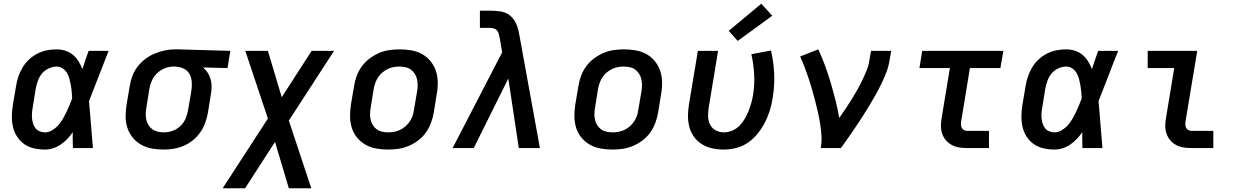

<svg xmlns="http://www.w3.org/2000/svg" viewBox="-20 -792 6640 1027"><path d="M221 8Q191 8 162 1.5Q133 -5 110 -21Q87 -37 71.5 -61Q56 -85 49.5 -113Q43 -141 43.5 -171.5Q44 -202 49 -232L66 -332Q70 -358 78.5 -383Q87 -408 101 -431.5Q115 -455 135.5 -474Q156 -493 180.5 -505.5Q205 -518 231.5 -523Q258 -528 283 -528Q308 -528 330.5 -520.5Q353 -513 370.5 -498.5Q388 -484 400 -464Q412 -444 421 -423Q429 -447 437 -471.5Q445 -496 454 -520H561Q534 -453 508.5 -385.5Q483 -318 456 -251Q462 -189 466.5 -126Q471 -63 477 0H370Q369 -21 369 -42.5Q369 -64 369 -85Q356 -66 340 -49Q324 -32 305 -19Q286 -6 264 1Q242 8 221 8ZM221 -84Q240 -84 258.5 -95Q277 -106 291 -121.5Q305 -137 315.5 -155Q326 -173 335 -191.5Q344 -210 351.5 -228.5Q359 -247 366 -266Q365 -283 363.5 -301Q362 -319 359 -336Q356 -353 351.5 -370Q347 -387 338.5 -401.5Q330 -416 315.5 -426Q301 -436 283 -436Q262 -436 240.5 -426Q219 -416 204.5 -398.5Q190 -381 182.5 -359.5Q175 -338 171 -317L155 -217Q152 -202 151 -187Q150 -172 151.5 -157.5Q153 -143 157.5 -129.5Q162 -116 170.5 -105.5Q179 -95 192.5 -89.5Q206 -84 221 -84Z M855 8Q823 8 792 2.5Q761 -3 735 -18Q709 -33 690 -56Q671 -79 661.5 -107.5Q652 -136 652 -168Q652 -200 657 -232L674 -332Q678 -359 688 -385.5Q698 -412 715.5 -435Q733 -458 756.5 -476Q780 -494 806.5 -505Q833 -516 860.5 -522Q888 -528 914 -528Q919 -528 923 -528Q927 -528 931 -528L1212 -520L1197 -428L1066 -431Q1081 -419 1091 -403Q1101 -387 1106.5 -368Q1112 -349 1112 -329Q1112 -309 1108 -288L1092 -188Q1087 -161 1077.5 -134.5Q1068 -108 1051.5 -84.5Q1035 -61 1012.5 -42.5Q990 -24 963.5 -12.5Q937 -1 909.5 3.5Q882 8 856 8ZM856 -84Q879 -84 902.5 -92Q926 -100 944.5 -117.5Q963 -135 972.5 -157.5Q982 -180 986 -203L1003 -303Q1007 -326 1006 -349.5Q1005 -373 995.5 -392.5Q986 -412 966.5 -423Q947 -434 924 -435L916 -436Q914 -436 912 -436Q910 -436 908 -436Q885 -436 862 -427Q839 -418 821 -401Q803 -384 793 -362Q783 -340 779 -317L763 -217Q760 -200 759.5 -183.5Q759 -167 762.5 -151.5Q766 -136 774 -123Q782 -110 794.5 -101Q807 -92 823 -88Q839 -84 856 -84Q856 -84 856 -84Q856 -84 856 -84Z M1171 215 1413 -158 1292 -520H1413L1487 -272L1647 -520H1767L1525 -147L1645 215H1525L1451 -33L1291 215Z M2056 8Q2024 8 1993 2.5Q1962 -3 1936 -17.5Q1910 -32 1890.5 -55.5Q1871 -79 1862 -107.5Q1853 -136 1852.5 -168Q1852 -200 1857 -232L1874 -332Q1878 -359 1888 -386Q1898 -413 1915.5 -437Q1933 -461 1957 -479Q1981 -497 2007.5 -508.5Q2034 -520 2062 -524Q2090 -528 2117 -528Q2150 -528 2181 -522.5Q2212 -517 2238 -502.5Q2264 -488 2283 -464.5Q2302 -441 2311.5 -412.5Q2321 -384 2321.5 -352Q2322 -320 2316 -288L2300 -188Q2295 -161 2285 -134Q2275 -107 2258 -83Q2241 -59 2217 -41Q2193 -23 2166 -11.5Q2139 0 2111 4Q2083 8 2056 8ZM2057 -84Q2073 -84 2089 -87Q2105 -90 2120.5 -97.5Q2136 -105 2149 -116.5Q2162 -128 2171.5 -142Q2181 -156 2186.5 -171.5Q2192 -187 2194 -203L2211 -303Q2214 -320 2214 -336.5Q2214 -353 2210.5 -368.5Q2207 -384 2198.5 -397.5Q2190 -411 2177.5 -420Q2165 -429 2149 -432.5Q2133 -436 2116 -436Q2101 -436 2084.5 -433Q2068 -430 2053 -422.5Q2038 -415 2024.5 -403.5Q2011 -392 2002 -378Q1993 -364 1987.5 -348.5Q1982 -333 1979 -317L1963 -217Q1960 -200 1959.5 -183.5Q1959 -167 1962.5 -151.5Q1966 -136 1974.5 -122.5Q1983 -109 1995.5 -100Q2008 -91 2024 -87.5Q2040 -84 2057 -84Z M2401 0 2666 -512 2653 -589Q2651 -600 2648 -610.5Q2645 -621 2638.5 -629Q2632 -637 2621 -640Q2610 -643 2599 -643H2547V-735H2599Q2626 -735 2653 -731.5Q2680 -728 2701 -714Q2722 -700 2734.5 -677.5Q2747 -655 2753 -630Q2754 -624 2755.5 -617.5Q2757 -611 2758 -605L2868 0H2755L2699 -372L2514 0Z M3256 8Q3224 8 3193 2.5Q3162 -3 3136 -17.5Q3110 -32 3090.5 -55.5Q3071 -79 3062 -107.5Q3053 -136 3052.5 -168Q3052 -200 3057 -232L3074 -332Q3078 -359 3088 -386Q3098 -413 3115.5 -437Q3133 -461 3157 -479Q3181 -497 3207.5 -508.5Q3234 -520 3262 -524Q3290 -528 3317 -528Q3350 -528 3381 -522.5Q3412 -517 3438 -502.5Q3464 -488 3483 -464.5Q3502 -441 3511.5 -412.5Q3521 -384 3521.5 -352Q3522 -320 3516 -288L3500 -188Q3495 -161 3485 -134Q3475 -107 3458 -83Q3441 -59 3417 -41Q3393 -23 3366 -11.5Q3339 0 3311 4Q3283 8 3256 8ZM3257 -84Q3273 -84 3289 -87Q3305 -90 3320.5 -97.5Q3336 -105 3349 -116.5Q3362 -128 3371.5 -142Q3381 -156 3386.5 -171.5Q3392 -187 3394 -203L3411 -303Q3414 -320 3414 -336.5Q3414 -353 3410.5 -368.5Q3407 -384 3398.5 -397.5Q3390 -411 3377.5 -420Q3365 -429 3349 -432.5Q3333 -436 3316 -436Q3301 -436 3284.5 -433Q3268 -430 3253 -422.5Q3238 -415 3224.5 -403.5Q3211 -392 3202 -378Q3193 -364 3187.5 -348.5Q3182 -333 3179 -317L3163 -217Q3160 -200 3159.5 -183.5Q3159 -167 3162.5 -151.5Q3166 -136 3174.5 -122.5Q3183 -109 3195.5 -100Q3208 -91 3224 -87.5Q3240 -84 3257 -84Z M3851 8Q3820 8 3790 1.5Q3760 -5 3735.5 -20Q3711 -35 3693.5 -58.5Q3676 -82 3668 -110.5Q3660 -139 3660 -170Q3660 -201 3665 -232L3713 -520H3821L3771 -217Q3767 -193 3767.5 -169.5Q3768 -146 3778 -126Q3788 -106 3808 -95Q3828 -84 3852 -84Q3874 -84 3896 -93Q3918 -102 3934.5 -118.5Q3951 -135 3963 -155.5Q3975 -176 3983.5 -197Q3992 -218 3998 -239.5Q4004 -261 4008 -283Q4017 -339 4014 -394Q4011 -449 3999 -502L4104 -522Q4118 -462 4121 -398Q4124 -334 4113 -268Q4108 -235 4098 -202Q4088 -169 4072 -138Q4056 -107 4033.5 -78.5Q4011 -50 3981.5 -29.5Q3952 -9 3918 -0.5Q3884 8 3851 8ZM3926 -573 3878 -627 4052 -772 4111 -708Z M4370 0Q4376 -33 4374 -65.5Q4372 -98 4367 -129.5Q4362 -161 4355 -192Q4348 -223 4340 -253.5Q4332 -284 4323.5 -314Q4315 -344 4305 -373.5Q4295 -403 4284 -432.5Q4273 -462 4260 -490L4357 -528Q4377 -485 4393.5 -440Q4410 -395 4423.5 -349Q4437 -303 4449 -256Q4461 -209 4469 -161Q4486 -185 4502.5 -209.5Q4519 -234 4534.5 -259Q4550 -284 4564.5 -309.5Q4579 -335 4591.5 -361Q4604 -387 4615 -414Q4626 -441 4630 -468L4639 -520H4747L4738 -468Q4733 -436 4721 -405Q4709 -374 4694.5 -344Q4680 -314 4663.5 -284.5Q4647 -255 4629.5 -226Q4612 -197 4593.5 -168.5Q4575 -140 4556 -111.5Q4537 -83 4517.5 -55.5Q4498 -28 4478 0Z M5152 0Q5130 0 5109 -3.5Q5088 -7 5070 -17Q5052 -27 5039 -42.5Q5026 -58 5019.5 -77.5Q5013 -97 5013 -118.5Q5013 -140 5017 -162L5061 -428H4898L4913 -520H5347L5331 -428H5168L5122 -147Q5120 -138 5120 -128.5Q5120 -119 5123.5 -110.5Q5127 -102 5135 -97Q5143 -92 5152 -92H5270V0Z M5621 8Q5591 8 5562 1.5Q5533 -5 5510 -21Q5487 -37 5471.5 -61Q5456 -85 5449.5 -113Q5443 -141 5443.5 -171.5Q5444 -202 5449 -232L5466 -332Q5470 -358 5478.5 -383Q5487 -408 5501 -431.5Q5515 -455 5535.5 -474Q5556 -493 5580.5 -505.5Q5605 -518 5631.5 -523Q5658 -528 5683 -528Q5708 -528 5730.5 -520.5Q5753 -513 5770.5 -498.5Q5788 -484 5800 -464Q5812 -444 5821 -423Q5829 -447 5837 -471.5Q5845 -496 5854 -520H5961Q5934 -453 5908.5 -385.5Q5883 -318 5856 -251Q5862 -189 5866.5 -126Q5871 -63 5877 0H5770Q5769 -21 5769 -42.5Q5769 -64 5769 -85Q5756 -66 5740 -49Q5724 -32 5705 -19Q5686 -6 5664 1Q5642 8 5621 8ZM5621 -84Q5640 -84 5658.5 -95Q5677 -106 5691 -121.5Q5705 -137 5715.5 -155Q5726 -173 5735 -191.5Q5744 -210 5751.5 -228.5Q5759 -247 5766 -266Q5765 -283 5763.5 -301Q5762 -319 5759 -336Q5756 -353 5751.5 -370Q5747 -387 5738.5 -401.5Q5730 -416 5715.5 -426Q5701 -436 5683 -436Q5662 -436 5640.5 -426Q5619 -416 5604.5 -398.5Q5590 -381 5582.5 -359.5Q5575 -338 5571 -317L5555 -217Q5552 -202 5551 -187Q5550 -172 5551.5 -157.5Q5553 -143 5557.5 -129.5Q5562 -116 5570.5 -105.5Q5579 -95 5592.5 -89.5Q5606 -84 5621 -84Z M6352 0Q6330 0 6309 -3.5Q6288 -7 6270 -17Q6252 -27 6239 -42.5Q6226 -58 6219.5 -77.5Q6213 -97 6213 -118.5Q6213 -140 6217 -162L6261 -428H6119V-520H6384L6322 -147Q6320 -138 6320 -128.5Q6320 -119 6323.5 -110.5Q6327 -102 6335 -97Q6343 -92 6352 -92H6470V0Z"/></svg>

Font: Iosevka SS04 SmBd Ex Obl
Style: Regular
Weight: 600
Width: 7
Italic angle: -9°
Monospace: yes
Designer: Belleve Invis
Foundry: Belleve Invis
Version: Version 19.0.0; ttfautohint (v1.8.4)